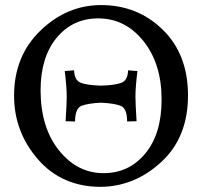

<svg xmlns="http://www.w3.org/2000/svg" viewBox="-20 -723 822 753"><path d="M375.5 9.8Q222.7 9.8 128.9 -98.1Q35.2 -206.1 35.2 -347.7Q35.2 -503.4 138.9 -603.3Q242.7 -703.1 376.5 -703.1Q519.5 -703.1 618.4 -606.4Q717.3 -509.8 717.3 -348.6Q717.3 -184.6 613 -88.1Q508.8 8.3 375.5 9.8ZM386.2 -43.9Q486.3 -43.9 550 -121.3Q613.8 -198.7 613.8 -332.5Q613.8 -473.1 542.5 -562Q471.2 -650.9 365.2 -650.9Q265.1 -650.9 202.1 -574.7Q139.2 -498.5 139.2 -369.1Q139.2 -223.6 210.9 -133.8Q282.7 -43.9 386.2 -43.9ZM478.5 -246.6Q478.5 -298.3 452.9 -308.1Q427.2 -317.9 376 -320.3Q325.7 -317.9 300 -308.1Q274.4 -298.3 274.4 -246.6L237.3 -247.6Q241.7 -319.3 241.7 -343.3Q241.7 -381.8 233.9 -444.3L270.5 -447.3Q272 -407.7 297.1 -398.2Q322.3 -388.7 376 -387.2Q430.7 -388.7 455.8 -398.2Q481 -407.7 482.4 -447.3L519 -444.3Q511.2 -381.8 511.2 -343.3Q511.2 -319.3 515.6 -247.6Z"/></svg>

Font: Kelvinch
Style: Regular
Weight: 400
Designer: Paul James MIller
Foundry: High-Logic / Made with FontCreator
Version: Version 3.30 September 23, 2016